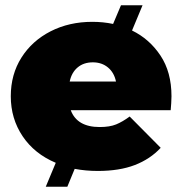

<svg xmlns="http://www.w3.org/2000/svg" viewBox="-20 -640 693 730"><path d="M352 10Q306 10 264 2L236 70H154L192 -21Q111 -55 66 -122Q21 -189 21 -274Q21 -357 61.5 -421Q102 -485 172.5 -521Q243 -557 331 -557Q372 -557 410 -549L440 -620H522L482 -524Q548 -492 590 -429Q632 -366 632 -274Q632 -262 631 -247.5Q630 -233 629 -221H249Q273 -157 359 -157Q397 -157 421.5 -167Q446 -177 473 -197L591 -78Q551 -35 492.5 -12.5Q434 10 352 10ZM245 -330H421Q414 -364 390.5 -383.5Q367 -403 333 -403Q298 -403 275 -383.5Q252 -364 245 -330Z"/></svg>

Font: Montserrat Black
Style: Regular
Weight: 900
Designer: Julieta Ulanovsky
Foundry: Julieta Ulanovsky
Version: Version 9.000; ttfautohint (v1.8.4.7-5d5b)